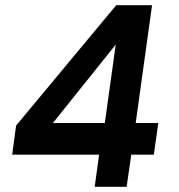

<svg xmlns="http://www.w3.org/2000/svg" viewBox="-20 -720 690 740"><path d="M345 0 362 -124H27L42 -236L428 -700H566L503 -246H590L573 -124H486L468 0ZM184 -246H384L426 -548Z"/></svg>

Font: Host Grotesk Black
Style: Italic
Weight: 900
Italic angle: -8°
Designer: Doğukan Karapınar based on Poppins by Indian Type Foundry, Jonny Pinhorn
Foundry: Element Type
Version: Version 1.000; ttfautohint (v1.8.4.7-5d5b);gftools[0.9.33]